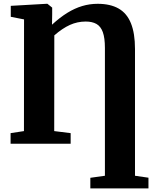

<svg xmlns="http://www.w3.org/2000/svg" viewBox="-20 -774 820 1034"><path d="M466.5 240.5V183.5L545 172.5V-516Q545 -569.5 533.8 -600.8Q522.5 -632 499.5 -645Q476.5 -658 441.5 -658Q397 -658 356.5 -639.8Q316 -621.5 272.5 -583.5L272 -68L360.5 -57V0H37V-57L109 -68L109.5 -669.5L38 -683.5V-742.5L229.5 -753.5H235.5L261 -733V-696L260 -641Q302.5 -680 342.5 -704.8Q382.5 -729.5 422.8 -741.5Q463 -753.5 506 -753.5Q574 -753.5 618.8 -728Q663.5 -702.5 685.2 -648.5Q707 -594.5 707 -510.5V172.5L779.5 183V240.5Z"/></svg>

Font: Merriweather 36pt ExtraBold
Style: Regular
Weight: 800
Designer: Eben Sorkin
Foundry: Eben Sorkin
Version: Version 2.100